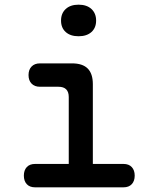

<svg xmlns="http://www.w3.org/2000/svg" viewBox="-20 -801 640 821"><path d="M508 -100Q531 -100 543.5 -86.5Q556 -73 556 -50Q556 -27 543.5 -13.5Q531 0 508 0H130Q107 0 94.5 -13.5Q82 -27 82 -50Q82 -73 94.5 -86.5Q107 -100 130 -100H274V-386Q274 -408 263 -419Q252 -430 230 -430H151Q128 -430 115 -443.5Q102 -457 102 -480Q102 -503 115 -516.5Q128 -530 151 -530H288Q333 -530 355 -508Q377 -486 377 -441V-100ZM316 -646Q281 -646 261 -664Q241 -682 241 -713Q241 -744 261 -762.5Q281 -781 316 -781Q351 -781 371 -762.5Q391 -744 391 -713Q391 -682 371 -664Q351 -646 316 -646Z"/></svg>

Font: Maple Mono Normal NL Medium
Style: Regular
Weight: 500
Monospace: yes
Designer: subframe7536
Version: Version 7.000